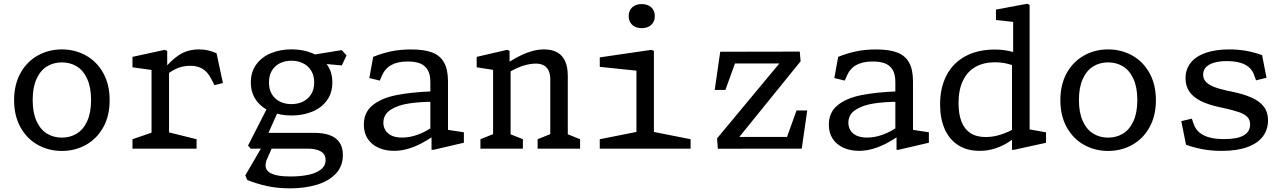

<svg xmlns="http://www.w3.org/2000/svg" viewBox="-20 -793 6860 1024"><path d="M55.2 -258.8Q55.2 -341.7 89.2 -403.2Q123.3 -464.7 181.6 -497.1Q239.8 -529.5 310 -529.5Q380.2 -529.5 438.4 -497.1Q496.7 -464.7 530.8 -403.2Q564.8 -341.7 564.8 -258.8Q564.8 -175.8 530.8 -114.3Q496.7 -52.8 438.4 -20.4Q380.2 12 310 12Q239.8 12 181.6 -20.4Q123.3 -52.8 89.2 -114.3Q55.2 -175.8 55.2 -258.8ZM465.7 -259.7Q465.7 -326.8 445.2 -371.9Q424.8 -417 389.8 -438.7Q354.7 -460.3 310 -460.3Q265.3 -460.3 230.2 -438.7Q195.2 -417 174.8 -371.9Q154.3 -326.8 154.3 -259.7Q154.3 -192.3 174.8 -147.3Q195.2 -102.3 230.2 -80.7Q265.3 -59 310 -59Q354.7 -59 389.8 -80.7Q424.8 -102.3 445.2 -147.3Q465.7 -192.3 465.7 -259.7Z M686.5 -50.5 808.3 -92.3 788.2 -53.5V-448.3L814.3 -416.3L686.5 -434V-489.7L858.5 -527.2L871.8 -521V-432.7L881.5 -425.7V-50.7L859.2 -92.3L1028.5 -50.5V0H686.5ZM997.3 -442.2H996.2Q949.8 -442.2 914.7 -423.9Q879.5 -405.7 844.8 -377.5L844 -377L850.5 -418.8Q888.3 -468.7 934.1 -499.1Q979.8 -529.5 1042.3 -529.5Q1068 -529.5 1090.9 -524.1Q1113.8 -518.7 1135 -508.7L1168.8 -350.2L1124.2 -338.7L1106.8 -371.7Q1087 -410.7 1059.8 -426.2Q1032.7 -441.8 997.3 -442.2Z M1298.7 167 1288.3 142.3 1381 -16.7H1436L1401.7 61Q1385.5 107.2 1418.4 127.7Q1451.3 148.2 1528.3 148.2Q1581.8 148.2 1624 139.5Q1666.2 130.8 1691.3 111.2Q1716.5 91.5 1716.5 60.2Q1716.5 29.8 1691.4 14.8Q1666.3 -0.2 1618 -0.2H1316.5L1303 -17L1409 -224.7L1465.3 -204L1396.3 -49.7L1381.5 -84.5H1654.2Q1703.3 -84.5 1737.3 -72.6Q1771.3 -60.7 1790 -34.4Q1808.7 -8.2 1808.7 33.8Q1808.7 93.8 1770.6 133.8Q1732.5 173.7 1668.7 192.6Q1604.8 211.5 1527 211.5Q1459.7 211.5 1404.2 199.3Q1348.7 187.2 1298.7 167ZM1317.8 -353.3Q1317.8 -410 1347.2 -449.8Q1376.5 -489.5 1426 -509.7Q1475.5 -529.8 1535.2 -529.8Q1594.8 -529.8 1644.3 -509.7Q1693.8 -489.5 1723.2 -449.8Q1752.5 -410 1752.5 -353.3Q1752.5 -296.8 1723.2 -257Q1693.8 -217.2 1644.3 -197.1Q1594.8 -177 1535.2 -177Q1475.5 -177 1426 -197.1Q1376.5 -217.2 1347.2 -257Q1317.8 -296.8 1317.8 -353.3ZM1655.7 -353.3Q1655.7 -390.5 1639.4 -416.6Q1623.2 -442.7 1595.5 -455.9Q1567.8 -469.2 1534.2 -469.2Q1500.5 -469.2 1473.2 -455.9Q1446 -442.7 1430.2 -416.6Q1414.5 -390.5 1414.5 -353.3Q1414.5 -316.3 1430.2 -290.2Q1446 -264.2 1473.2 -250.9Q1500.5 -237.7 1534.2 -237.7Q1567.8 -237.7 1595.5 -250.9Q1623.2 -264.2 1639.4 -290.2Q1655.7 -316.3 1655.7 -353.3ZM1665.3 -456.8 1627.3 -497.3 1802.3 -525.8 1828.3 -497.8 1803 -444Z M2281.5 -74.7 2275.2 -86.5V-355.3Q2275.2 -397.3 2260.2 -421.5Q2245.2 -445.7 2218.3 -455.5Q2191.5 -465.3 2152.7 -465Q2099.7 -464.7 2066.1 -445.7Q2032.5 -426.7 2015.8 -387.2L2005.7 -363.2L1949.7 -376.8L1970.3 -489.7Q2015 -508 2063.8 -518.7Q2112.5 -529.3 2173.3 -529.3Q2242.3 -529.3 2284.8 -513.2Q2327.3 -497 2348.3 -459.7Q2369.3 -422.3 2369.3 -358.3V-77.3L2347 -103.7L2454 -87.5V-31.8L2291.8 6H2281.5ZM1920.5 -127.7Q1920.5 -193.5 1966.9 -231.4Q2013.3 -269.3 2092 -285.3Q2170.7 -301.3 2284.7 -305.8L2292.5 -250Q2221.5 -250.3 2161.9 -241.4Q2102.3 -232.5 2063.5 -207.6Q2024.7 -182.7 2024.7 -138.3Q2024.7 -114.7 2036.4 -96.7Q2048.2 -78.7 2070.3 -69Q2092.5 -59.3 2123.7 -59.3Q2165.8 -59.3 2208.6 -74.9Q2251.3 -90.5 2293.3 -120.2V-68.5L2290.5 -66.5Q2259.3 -45 2226.5 -27.8Q2193.7 -10.7 2156.5 0.4Q2119.3 11.5 2082.2 11.5Q2035.5 11.5 1998.8 -4.8Q1962.2 -21.2 1941.3 -52.6Q1920.5 -84 1920.5 -127.7Z M2847.3 -50.5 2935 -85.8 2914.8 -47.2V-368.5Q2914.8 -399 2905 -418.1Q2895.2 -437.2 2878.2 -445.5Q2861.2 -453.8 2837.8 -453.8Q2810 -453.8 2776.2 -444.2Q2742.5 -434.7 2701.5 -411.5Q2693.3 -407.2 2686.4 -403Q2679.5 -398.8 2671.3 -393.8L2674.3 -448.8Q2683.5 -455 2688.1 -457.8Q2692.7 -460.7 2701.5 -466.5Q2734.7 -487 2764.8 -500.9Q2795 -514.8 2824.2 -522.2Q2853.3 -529.5 2881.3 -529.5Q2924 -529.5 2952.2 -513.5Q2980.3 -497.5 2994.2 -466.2Q3008.2 -435 3008.2 -388V-44.3L2985.8 -85.8L3073.8 -50.5V0H2847.3ZM2542.3 -50.5 2630 -85.8 2609.8 -47.2V-448.3L2636 -416.3L2522.3 -434V-489.7L2684.5 -527.2L2697.7 -521.5V-432.7L2703.2 -425.7V-44.3L2680.8 -85.8L2768.8 -50.5V0H2542.3Z M3178.7 -50.5 3396.7 -93.8 3374.3 -52.2V-445.5L3400.3 -413.5L3178.8 -436.5V-487L3454.3 -527.2L3467.5 -521.2V-52.2L3445.2 -93.8L3663.2 -50.5V0H3178.7ZM3333 -707.3Q3333 -737 3352.2 -754.2Q3371.5 -771.3 3402.7 -771.3Q3433.8 -771.3 3453.1 -754.2Q3472.3 -737 3472.3 -707.3Q3472.3 -677.5 3453.1 -660.2Q3433.8 -642.8 3402.7 -642.8Q3382.2 -642.8 3366.4 -650.6Q3350.7 -658.3 3341.8 -673.1Q3333 -687.8 3333 -707.3Z M3804.3 -55 4147.2 -467.3 4166.2 -454.5H3873.8L3905.7 -470.8L3848.8 -313.3H3791.8L3821.2 -517L4245.5 -517.8L4249.8 -466L3907.7 -43.8L3894.5 -62.8H4203.3L4171.5 -46.5L4228.3 -204H4285.3L4256 -0.3L3808.5 0.2Z M4761.5 -74.7 4755.2 -86.5V-355.3Q4755.2 -397.3 4740.2 -421.5Q4725.2 -445.7 4698.3 -455.5Q4671.5 -465.3 4632.7 -465Q4579.7 -464.7 4546.1 -445.7Q4512.5 -426.7 4495.8 -387.2L4485.7 -363.2L4429.7 -376.8L4450.3 -489.7Q4495 -508 4543.8 -518.7Q4592.5 -529.3 4653.3 -529.3Q4722.3 -529.3 4764.8 -513.2Q4807.3 -497 4828.3 -459.7Q4849.3 -422.3 4849.3 -358.3V-77.3L4827 -103.7L4934 -87.5V-31.8L4771.8 6H4761.5ZM4400.5 -127.7Q4400.5 -193.5 4446.9 -231.4Q4493.3 -269.3 4572 -285.3Q4650.7 -301.3 4764.7 -305.8L4772.5 -250Q4701.5 -250.3 4641.9 -241.4Q4582.3 -232.5 4543.5 -207.6Q4504.7 -182.7 4504.7 -138.3Q4504.7 -114.7 4516.4 -96.7Q4528.2 -78.7 4550.3 -69Q4572.5 -59.3 4603.7 -59.3Q4645.8 -59.3 4688.6 -74.9Q4731.3 -90.5 4773.3 -120.2V-68.5L4770.5 -66.5Q4739.3 -45 4706.5 -27.8Q4673.7 -10.7 4636.5 0.4Q4599.3 11.5 4562.2 11.5Q4515.5 11.5 4478.8 -4.8Q4442.2 -21.2 4421.3 -52.6Q4400.5 -84 4400.5 -127.7Z M5377.3 -471.8 5383.5 -483.8V-700.3L5405.8 -673.8L5291.8 -686.2V-741.8L5458.2 -773L5471.3 -767V-80.2L5449.2 -106.7L5558.8 -87.2V-31.5L5387.7 6H5377.3ZM5436.3 -501.2V-424.3L5420.5 -431Q5384 -445.5 5352.4 -453.2Q5320.8 -460.8 5285.5 -460.8Q5226.7 -460.8 5183.3 -436.7Q5140 -412.5 5116.1 -363.7Q5092.2 -314.8 5092.2 -242.7Q5092.2 -185.2 5107.6 -145.1Q5123 -105 5155 -83.6Q5187 -62.2 5236.3 -62.2Q5277.8 -62.2 5317.5 -75.2Q5357.2 -88.2 5398.5 -110.8Q5404.2 -114 5409.8 -117.2L5413.2 -75.3Q5385.7 -51.7 5355.8 -32.8Q5325.8 -14 5287.4 -1.2Q5249 11.5 5204.3 11.5Q5136 11.5 5088.7 -19.8Q5041.3 -51.2 5017.6 -106.8Q4993.8 -162.3 4993.8 -235.8Q4993.8 -325.2 5028.2 -391.2Q5062.7 -457.3 5128.4 -493Q5194.2 -528.7 5285.5 -528.7Q5324.5 -528.7 5360.2 -521.3Q5396 -514 5436.3 -501.2Z M5635.2 -258.8Q5635.2 -341.7 5669.2 -403.2Q5703.3 -464.7 5761.6 -497.1Q5819.8 -529.5 5890 -529.5Q5960.2 -529.5 6018.4 -497.1Q6076.7 -464.7 6110.8 -403.2Q6144.8 -341.7 6144.8 -258.8Q6144.8 -175.8 6110.8 -114.3Q6076.7 -52.8 6018.4 -20.4Q5960.2 12 5890 12Q5819.8 12 5761.6 -20.4Q5703.3 -52.8 5669.2 -114.3Q5635.2 -175.8 5635.2 -258.8ZM6045.7 -259.7Q6045.7 -326.8 6025.2 -371.9Q6004.8 -417 5969.8 -438.7Q5934.7 -460.3 5890 -460.3Q5845.3 -460.3 5810.2 -438.7Q5775.2 -417 5754.8 -371.9Q5734.3 -326.8 5734.3 -259.7Q5734.3 -192.3 5754.8 -147.3Q5775.2 -102.3 5810.2 -80.7Q5845.3 -59 5890 -59Q5934.7 -59 5969.8 -80.7Q6004.8 -102.3 6025.2 -147.3Q6045.7 -192.3 6045.7 -259.7Z M6305.5 -21 6280.2 -146.8 6336.2 -160.5 6346.2 -131.8Q6356 -103.7 6377.3 -86Q6398.7 -68.3 6430.9 -59.8Q6463.2 -51.3 6506.7 -51.2Q6578.7 -50.8 6613 -70.9Q6647.3 -91 6647.3 -129.5Q6647.3 -153.5 6633.2 -168.5Q6619.2 -183.5 6589.8 -194.2Q6560.3 -204.8 6504.3 -217.2L6484.7 -221.5Q6423.3 -234.7 6383.3 -254.8Q6343.3 -275 6323.1 -304.7Q6302.8 -334.3 6302.8 -375.2Q6302.8 -424 6330.7 -458.6Q6358.5 -493.2 6410.9 -511.3Q6463.3 -529.5 6536.5 -529.5Q6583.2 -529.5 6626.1 -521.9Q6669 -514.3 6711.3 -498.8L6734.7 -378.2L6679 -364.5L6668.5 -393.5Q6655.3 -430.2 6619.8 -448.5Q6584.3 -466.8 6524.8 -467.2Q6465.8 -467.7 6431.3 -449.1Q6396.8 -430.5 6396.8 -394.5Q6396.8 -373.7 6410 -358.2Q6423.2 -342.8 6450.8 -331.2Q6478.5 -319.5 6524.3 -309.5L6537.7 -306.8Q6610.5 -292.5 6654.8 -272.6Q6699.2 -252.7 6721 -223.4Q6742.8 -194.2 6742.8 -151.3Q6742.8 -102.3 6715.7 -65.8Q6688.5 -29.2 6633.2 -8.8Q6577.8 11.7 6495.5 11.7Q6440.7 11.7 6394 2.9Q6347.3 -5.8 6305.5 -21Z"/></svg>

Font: Monaspace Xenon Var
Style: Regular
Weight: 400
Designer: Riley Cran and the Lettermatic Team
Version: Version 1.000 (Monaspace Xenon Var)